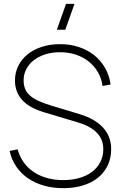

<svg xmlns="http://www.w3.org/2000/svg" viewBox="-20 -965 629 1000"><path d="M276 -810 324 -945H368L320 -810ZM309 15Q254.5 15 207.8 1.5Q161 -12 124.8 -37.2Q88.5 -62.5 64.2 -98.2Q40 -134 30 -179L72 -187Q82 -150 103 -120.2Q124 -90.5 154.8 -69.8Q185.5 -49 224.5 -38Q263.5 -27 309 -27Q356.5 -27 395 -38.5Q433.5 -50 460.8 -71Q488 -92 503 -121.8Q518 -151.5 518 -188Q518 -288 387 -327L207 -381Q58 -425.5 58 -546Q58 -587.5 75.2 -622Q92.5 -656.5 123.5 -681.8Q154.5 -707 197.8 -721Q241 -735 293 -735Q346 -735 391 -720Q436 -705 470.5 -677.5Q505 -650 527.2 -611.2Q549.5 -572.5 556 -525L514 -517Q509 -556.5 490.2 -588.8Q471.5 -621 442.5 -644.2Q413.5 -667.5 375.5 -680.2Q337.5 -693 293 -693Q250.5 -693 215.5 -681.8Q180.5 -670.5 155.5 -650.8Q130.5 -631 116.8 -604.5Q103 -578 103 -547Q103 -522.5 110.5 -503.2Q118 -484 135.2 -468.2Q152.5 -452.5 180 -439.8Q207.5 -427 247 -415L396 -370Q475.5 -346 517.2 -299.8Q559 -253.5 559 -188Q559 -141.5 541.2 -104Q523.5 -66.5 491 -40Q458.5 -13.5 412.2 0.8Q366 15 309 15Z"/></svg>

Font: Vela Sans ExtLt
Style: Regular
Weight: 200
Designer: Principal design: Mikhail Sharanda - project Manrope.
Design modification: Ravid Balaliev
Foundry: Mikhail Sharanda
Version: Version 1.001